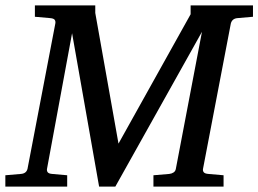

<svg xmlns="http://www.w3.org/2000/svg" viewBox="-34 -691 957 711"><path d="M846.2 -624Q825.7 -622.6 820.8 -604L717.8 -65.9Q716.3 -58.6 720.5 -53.2Q724.6 -47.9 737.8 -46.9L793.9 -42V0H534.2V-42L592.8 -46.9Q602.1 -47.9 608.9 -52.5Q615.7 -57.1 617.2 -65.9L713.9 -573.2L393.1 0H333L232.9 -567.9L140.1 -65.9Q138.7 -58.6 142.6 -53.2Q146.5 -47.9 159.2 -46.9L214.8 -42V0H-14.2V-42L43 -46.9Q63.5 -48.3 67.9 -65.9L170.9 -604Q172.4 -612.3 168.5 -617.7Q164.6 -623 150.9 -624L95.2 -628.9V-670.9H318.8V-643.1L404.8 -159.2L671.9 -638.2V-670.9H902.8V-628.9Z"/></svg>

Font: Charis SIL CyrE
Style: Italic
Weight: 400
Italic angle: -11°
Foundry: SIL International
Version: Version 5.000